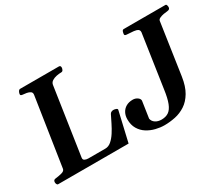

<svg xmlns="http://www.w3.org/2000/svg" viewBox="-118 -994 1520 1309"><g transform="rotate(-30 641.5 -339.0)"><path d="M13.2 -21.5Q13.2 -30.8 17.3 -36.4Q21.5 -42 32.2 -43Q56.2 -45.4 80.6 -51.8Q105 -58.1 107.4 -74.2L189 -607.9Q192.4 -626.5 180.9 -634.8Q169.4 -643.1 152.3 -646Q135.3 -648.9 121.1 -649.9Q106 -651.4 106 -660.6Q106 -670.9 112.3 -681.9Q118.7 -692.9 127.4 -692.9H432.6Q440.9 -692.9 443.4 -687.7Q445.8 -682.6 445.8 -677.2Q445.8 -668.5 440.9 -659.2Q436 -649.9 426.3 -649.9Q409.2 -649.9 388.9 -646Q368.7 -642.1 353 -632.1Q337.4 -622.1 334.5 -604L255.9 -78.1Q252.9 -61.5 265.1 -55.4Q277.3 -49.3 292 -49.3H426.8Q452.1 -49.3 473.9 -68.1Q495.6 -86.9 514.2 -115.7Q532.7 -144.5 548.3 -176.3Q564 -208 577.1 -234.4Q581.1 -243.2 589.4 -246.8Q597.7 -250.5 605.5 -250.5Q615.7 -250.5 626.5 -246.3Q637.2 -242.2 635.3 -233.9L581.1 0H27.3Q20 0 16.6 -7.6Q13.2 -15.1 13.2 -21.5ZM856.4 14.6Q823.7 14.6 788.3 5.9Q752.9 -2.9 723.1 -21.7Q693.4 -40.5 674.8 -71.5Q656.2 -102.5 656.2 -146.5Q656.2 -175.3 668 -197.5Q679.7 -219.7 701.7 -232.4Q723.6 -245.1 754.4 -245.1Q774.9 -245.1 790.8 -233.9Q806.6 -222.7 806.6 -208L787.1 -77.1Q791 -54.7 810.8 -41.7Q830.6 -28.8 858.4 -28.8Q892.1 -28.8 914.6 -44.2Q937 -59.6 951.7 -96.7Q966.3 -133.8 975.1 -198.2L1036.6 -613.3Q1037.6 -629.4 1026.9 -636.5Q1016.1 -643.6 994.4 -646Q972.7 -648.4 940.4 -649.9Q925.3 -650.9 925.3 -660.2Q925.3 -669.4 929.2 -681.2Q933.1 -692.9 943.4 -692.9H1270Q1277.8 -692.9 1280.3 -684.6Q1282.7 -676.3 1282.7 -669.9Q1282.7 -651.9 1263.2 -649.9Q1248.5 -648.9 1230.5 -645.5Q1212.4 -642.1 1199 -635.7Q1185.5 -629.4 1183.6 -618.7L1124 -214.4Q1113.3 -142.6 1086.4 -97.4Q1059.6 -52.2 1022.2 -27.8Q984.9 -3.4 941.9 5.6Q898.9 14.6 856.4 14.6Z"/></g></svg>

Font: Gelasio SemiBold
Style: Italic
Weight: 600
Italic angle: -8.5°
Designer: Eben Sorkin
Foundry: Eben Sorkin
Version: Version 1.008